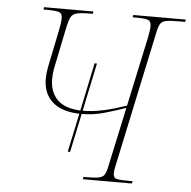

<svg xmlns="http://www.w3.org/2000/svg" viewBox="-51 -765 812 816"><g transform="rotate(5 354.5 -357.0)"><path d="M258 -111 293 -276Q217 -278 177.5 -313.5Q138 -349 138 -412Q138 -435 143 -461L176 -622Q183 -656 183 -673Q183 -693 171 -698.5Q159 -704 114 -704H103L104 -714H315L313 -704H304Q264 -704 245.5 -699.5Q227 -695 220 -681.5Q213 -668 207 -642L169 -457Q165 -435 165 -413Q165 -358 197 -325.5Q229 -293 296 -290L339 -495H349L306 -290H307Q323 -290 345.5 -292Q368 -294 403.5 -302Q439 -310 492 -328L555 -622Q562 -656 562 -673Q562 -693 550 -698.5Q538 -704 495 -704H483L485 -714H709L707 -704H680Q643 -704 625.5 -700.5Q608 -697 601 -685.5Q594 -674 589 -649L465 -66Q461 -49 461 -36Q461 -17 475.5 -13.5Q490 -10 531 -10H544L541 0H332L334 -10H343Q381 -10 399 -13.5Q417 -17 424 -29Q431 -41 436 -67L490 -318Q444 -302 398 -289Q352 -276 303 -276L268 -111Z"/></g></svg>

Font: Noto Serif Display SemiCondensed Thin
Style: Italic
Weight: 100
Width: 4
Italic angle: -12°
Designer: Monotype Design Team
Foundry: Monotype Imaging Inc.
Version: Version 2.009